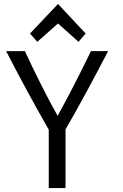

<svg xmlns="http://www.w3.org/2000/svg" viewBox="-20 -951 622 973"><path d="M274 -832 378 -739 414 -781 274 -931 132 -781 169 -739ZM528 -692H441C388 -583 331 -470 272 -364C213 -469 157 -583 106 -692H11C78 -562 149 -430 227 -294V2H312V-295C390 -429 460 -562 528 -692Z"/></svg>

Font: Repo
Style: Regular
Weight: 400
Designer: Stefan Peev
Foundry: Context Ltd
Version: Version 0.000